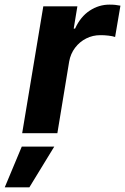

<svg xmlns="http://www.w3.org/2000/svg" viewBox="-97 -573 538 826"><path d="M-1.6 0 89.3 -545.9H235.9L220.1 -450H226Q249.2 -501.1 288.9 -527.2Q328.6 -553.3 374.2 -553.1Q385.7 -553.3 398.2 -552.1Q410.6 -550.8 421.1 -548.6L398.2 -413.9Q388.2 -417.5 369.8 -419.7Q351.4 -421.9 335.2 -421.7Q302.3 -421.9 273.8 -407.5Q245.3 -393.1 226 -367.5Q206.6 -342 200.6 -308.4L149.8 0ZM-76.6 233 -3.3 57.6H136.5L29.3 233Z"/></svg>

Font: Inter Tight
Style: Italic
Weight: 400
Italic angle: -9.39999°
Designer: Rasmus Andersson
Foundry: rsms
Version: Version 3.002